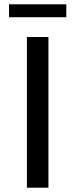

<svg xmlns="http://www.w3.org/2000/svg" viewBox="-20 -872 350 892"><path d="M205 0H105V-700H205ZM288 -792H22V-852H288Z"/></svg>

Font: Argentum Novus
Style: Regular
Weight: 400
Designer: Julieta Ulanovsky
Foundry: Julieta Ulanovsky
Version: Version 7.20;July 27, 2021;FontCreator 13.0.0.2683 64-bit